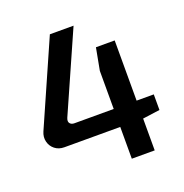

<svg xmlns="http://www.w3.org/2000/svg" viewBox="-125 -802 877 914"><g transform="rotate(-20 314.0 -345.0)"><path d="M345 -690 167 -288Q160 -271 167.5 -261.5Q175 -252 190 -252H592V-173L504 -161H106Q78 -161 58.5 -176.5Q39 -192 33 -216.5Q27 -241 38 -266L225 -690ZM505 -557V0H389V-445L410 -557Z"/></g></svg>

Font: Exo 2 SemiBold
Style: Regular
Weight: 600
Designer: Natanael Gama
Foundry: Natanael Gama
Version: Version 2.010